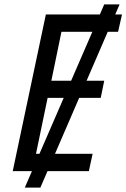

<svg xmlns="http://www.w3.org/2000/svg" viewBox="-20 -780 576 875"><path d="M93 75 455 -760H525L164 75ZM38 0 189 -714H536L518 -635H260L214 -412H455L439 -334H197L144 -79H402L385 0Z"/></svg>

Font: Noto Sans Display
Style: Italic
Weight: 400
Italic angle: -12°
Designer: Monotype Design Team
Foundry: Monotype Imaging Inc.
Version: Version 2.003